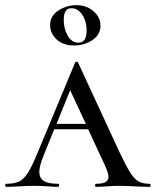

<svg xmlns="http://www.w3.org/2000/svg" viewBox="-25 -727 606 747"><path d="M556 0Q537 0 497 -2Q455 -4 437 -4Q420 -4 392 -2Q362 0 349 0Q345 0 345 -6Q345 -12 349 -12Q374 -12 385.5 -18.5Q397 -25 397 -39Q397 -54 383 -84L318 -224H186L145 -123Q128 -81 128 -59Q128 -34 145.5 -23Q163 -12 200 -12Q205 -12 205 -6Q205 0 200 0Q186 0 160 -2Q130 -4 107 -4Q82 -4 50 -2Q18 0 0 0Q-5 0 -5 -6Q-5 -12 0 -12Q31 -12 49.5 -21Q68 -30 83.5 -54.5Q99 -79 121 -132L267 -483Q269 -487 273.5 -487Q278 -487 279 -483L439 -137Q465 -82 481 -56.5Q497 -31 513.5 -21.5Q530 -12 556 -12Q561 -12 561 -6Q561 0 556 0ZM309 -245 248 -376 195 -245ZM170 -629Q170 -665 202 -686Q234 -707 273 -707Q311 -707 338.5 -683.5Q366 -660 366 -627Q366 -592 334.5 -571Q303 -550 263 -550Q221 -550 195.5 -573.5Q170 -597 170 -629ZM312 -609Q312 -644 295 -669.5Q278 -695 253 -695Q237 -695 230 -683.5Q223 -672 223 -649Q223 -615 238.5 -588Q254 -561 279 -561Q296 -561 304 -572.5Q312 -584 312 -609Z"/></svg>

Font: Cormorant SC Medium
Style: Regular
Weight: 500
Designer: Christian Thalmann (Catharsis Fonts)
Version: Version 3.000